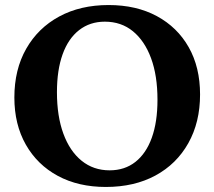

<svg xmlns="http://www.w3.org/2000/svg" viewBox="-20 -726 851 762"><path d="M400 16Q291 16 209.5 -28Q128 -72 82.5 -152Q37 -232 37 -339Q37 -450 84 -532.5Q131 -615 215 -660.5Q299 -706 411 -706Q521 -706 602.5 -662Q684 -618 729 -538.5Q774 -459 774 -351Q774 -241 727.5 -158Q681 -75 597 -29.5Q513 16 400 16ZM415 -50Q475 -50 517.5 -83.5Q560 -117 582.5 -179.5Q605 -242 605 -330Q605 -426 579.5 -495Q554 -564 507.5 -602Q461 -640 396 -640Q337 -640 294 -606.5Q251 -573 228.5 -510.5Q206 -448 206 -360Q206 -265 231.5 -195.5Q257 -126 304 -88Q351 -50 415 -50Z"/></svg>

Font: Platypi Light SemiBold
Style: Regular
Weight: 600
Version: Version 1.200